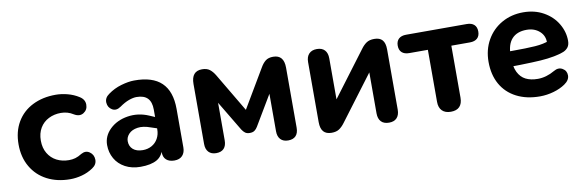

<svg xmlns="http://www.w3.org/2000/svg" viewBox="-42 -819 3497 1144"><g transform="rotate(-10 1706.5 -246.5)"><path d="M43.4 -247Q43.4 -324.4 77 -381.7Q110.6 -439 171.7 -469.7Q232.8 -500.4 311.7 -500.4Q346.5 -500.4 383.4 -490.8Q420.4 -481.1 450.8 -461.7Q482.1 -442.5 482 -410.8Q481.9 -379.2 456.5 -363.3Q431 -347.4 398.7 -366.7Q365 -388.4 323.5 -388.4Q283.2 -388.4 249.8 -371.6Q216.3 -354.8 197.1 -322.6Q178 -290.3 178 -246.2Q178 -201.9 197.3 -169.3Q216.7 -136.8 249.6 -119.8Q282.6 -102.9 323.5 -102.9Q344 -102.9 362.2 -108Q380.4 -113.2 402.4 -127Q430.3 -142.4 453.8 -125.8Q477.4 -109.3 478.2 -79.2Q479.1 -49.1 450.2 -30.1Q418.4 -8.7 382.4 0.8Q346.5 10.4 311.7 10.4Q232.8 10.4 172.1 -21.1Q111.4 -52.6 77.4 -111.1Q43.4 -169.6 43.4 -247Z M562.3 -151.6Q562.3 -206.4 604.3 -246.9Q646.3 -287.4 711.4 -297.9Q776.5 -308.4 840.4 -281L888.8 -260.1V-193.3L837.8 -210Q792.7 -226.7 758.5 -221.6Q724.3 -216.5 705.7 -196.9Q687.2 -177.4 687.2 -153.3Q687.2 -122.3 708.2 -103.8Q729.3 -85.2 767.6 -85.2Q797.1 -85.2 821.2 -98.5Q845.3 -111.8 859.1 -136.5Q873 -161.3 873 -192.4V-312Q873 -357.9 851 -380.7Q828.9 -403.4 783.8 -403.4Q764.3 -403.4 737.9 -394Q711.5 -384.5 680.9 -362.9Q652.1 -342.9 627.9 -357.2Q603.6 -371.6 601.5 -401.1Q599.5 -430.7 627.9 -450.3Q664.7 -477.3 708.6 -489.9Q752.5 -502.6 786.9 -502.8Q897.8 -503.8 952.6 -451.3Q1007.4 -398.8 1007.4 -291.9V-59.4Q1007.4 -28.1 990.5 -9.9Q973.7 8.4 942 8.4Q910.9 8.4 893.1 -7.3Q875.2 -23 875.2 -53.3V-84.6L882.6 -80.3Q872.6 -31 836.5 -10.3Q800.5 10.4 736.9 10.4Q684.3 10.4 644.3 -11.1Q604.4 -32.6 583.4 -69.7Q562.3 -106.8 562.3 -151.6Z M1132.5 -58V-420.8Q1132.5 -498.4 1197.5 -498.4Q1226.2 -498.4 1243.5 -485.2Q1260.9 -472 1275.5 -447.3L1413.1 -215L1550.5 -447.1Q1564.5 -471.7 1581.6 -485.1Q1598.6 -498.4 1627.5 -498.4Q1692.5 -498.4 1692.5 -420.8V-58Q1692.5 -25.5 1676.6 -8.5Q1660.6 8.4 1630.1 8.4Q1600.5 8.4 1584.1 -8.9Q1567.8 -26.3 1567.8 -58V-326.2H1592.4L1460.2 -104.1Q1452.4 -90.8 1441.6 -83Q1430.8 -75.2 1412.9 -75.2Q1395.3 -75.2 1384.9 -82.8Q1374.6 -90.4 1365.6 -104.1L1232.7 -326.2H1257.3V-58Q1257.3 -25.5 1241.3 -8.5Q1225.4 8.4 1194.9 8.4Q1165.2 8.4 1148.9 -8.9Q1132.5 -26.3 1132.5 -58Z M1827.5 -67.4V-430.7Q1827.5 -463.3 1844.5 -480.9Q1861.4 -498.4 1892.1 -498.4Q1922.8 -498.4 1939.2 -480.9Q1955.7 -463.3 1955.7 -430.7V-147.5H1929.1L2158.9 -453.1Q2173.7 -473.6 2191.7 -486Q2209.8 -498.4 2239.3 -498.4Q2272.4 -498.4 2288.3 -480.2Q2304.3 -461.9 2304.3 -423.4V-59.4Q2304.3 -26.7 2287.8 -9.1Q2271.4 8.4 2240.7 8.4Q2209 8.4 2192.6 -9.1Q2176.1 -26.7 2176.1 -59.4V-343.4H2203.5L1972.9 -36.9Q1957.3 -15.7 1939.6 -3.6Q1922 8.4 1893.3 8.4Q1860.2 8.4 1843.9 -10.2Q1827.5 -28.9 1827.5 -67.4Z M2543.1 -64V-378.9H2430.8Q2401.7 -378.9 2386 -393.2Q2370.4 -407.4 2370.4 -434.5Q2370.4 -460.7 2386 -475.4Q2401.7 -490 2430.8 -490H2797.5Q2826.6 -490 2842.2 -475.8Q2857.9 -461.5 2857.9 -434.5Q2857.9 -407.4 2842.2 -393.2Q2826.6 -378.9 2797.5 -378.9H2685.1V-64Q2685.1 -28.9 2667.4 -10.2Q2649.6 8.4 2614.5 8.4Q2580.4 8.4 2561.8 -10.2Q2543.1 -28.9 2543.1 -64Z M2886.6 -244.8Q2886.6 -318.8 2919.8 -377Q2953 -435.2 3010.8 -467.8Q3068.5 -500.4 3140.5 -500.4Q3209.3 -500.4 3263 -470.4Q3316.6 -440.4 3345.9 -391Q3375.2 -341.7 3375.2 -287.5Q3375.2 -262.8 3364.3 -248.4Q3353.3 -234 3335.7 -226.5Q3318.1 -219 3289.5 -213L3275.5 -210Q3238 -202.8 3192.9 -199.8Q3147.7 -196.8 3070.4 -195Q3038.1 -194.8 3002.3 -194L3005.8 -285.5H3036.5Q3123.5 -285.5 3175.9 -289.2Q3228.3 -292.8 3266.1 -308.4L3249.5 -295.2Q3251.7 -338.7 3220.8 -366.5Q3189.8 -394.2 3142.6 -394.2Q3084.5 -394.2 3053.6 -360.5Q3022.8 -326.8 3022.8 -260.6V-247.3Q3022.8 -192.4 3039.5 -158.5Q3056.3 -124.6 3086.3 -109.6Q3116.2 -94.6 3158.8 -94.6Q3184.2 -94.6 3209.9 -102Q3235.6 -109.4 3261.5 -124.4Q3289.5 -141.1 3314.1 -127.1Q3338.7 -113.1 3338.9 -84.2Q3339.1 -55.3 3306.6 -33.2Q3277 -13 3236.5 -1.4Q3196 10.2 3154.3 10.4Q3072.6 10.6 3011.8 -20.8Q2951.1 -52.2 2918.8 -109.7Q2886.6 -167.2 2886.6 -244.8Z"/></g></svg>

Font: SN Pro Thin
Style: Regular
Weight: 200
Designer: Tobias Whetton
Foundry: Supernotes
Version: Version 1.003;Glyphs 3.3 (3324)